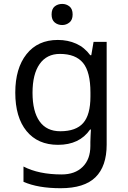

<svg xmlns="http://www.w3.org/2000/svg" viewBox="-20 -740 664 994"><path d="M279.3 -533.2Q331.5 -533.2 374.5 -513.9Q417.5 -494.6 447.3 -454.1H452.6L464.4 -523.4H532.2V8.8Q532.2 120.6 474.4 177.5Q416.5 234.4 293.9 234.4Q176.8 234.4 101.6 201.2V122.1Q180.7 163.1 299.3 163.1Q368.2 163.1 408 123.8Q447.8 84.5 447.8 15.6V-4.9Q447.8 -16.6 449 -38.6Q450.2 -60.5 450.7 -69.3H446.3Q391.6 9.8 280.3 9.8Q175.8 9.8 117.4 -61.5Q59.1 -132.8 59.1 -260.7Q59.1 -386.2 117.4 -459.7Q175.8 -533.2 279.3 -533.2ZM290 -460.9Q222.2 -460.9 185.3 -408.7Q148.4 -356.4 148.4 -259.8Q148.4 -163.1 184.8 -111.8Q221.2 -60.5 292 -60.5Q373.5 -60.5 410.9 -103.3Q448.2 -146 448.2 -240.2V-260.7Q448.2 -367.7 409.9 -414.3Q371.6 -460.9 290 -460.9ZM302.2 -719.7Q323.2 -719.7 339.6 -706.8Q356 -693.8 356 -665Q356 -637.2 339.6 -623.8Q323.2 -610.4 302.2 -610.4Q279.3 -610.4 263.2 -623.8Q247.1 -637.2 247.1 -665Q247.1 -693.8 263.2 -706.8Q279.3 -719.7 302.2 -719.7Z"/></svg>

Font: Lunasima
Style: Regular
Weight: 400
Designer: The DocRepair Project, Monotype Design Team
Foundry: Google
Version: Version 2.009